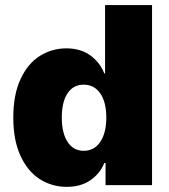

<svg xmlns="http://www.w3.org/2000/svg" viewBox="-20 -727 665 754"><path d="M32.2 -264.6Q32.2 -356 61 -417.2Q89.8 -478.5 137.2 -507.8Q184.6 -537.1 240.2 -537.1Q296.9 -537.1 335 -509.3Q373 -481.4 389.6 -438.5H392.6V-707H577.1V0H394.5V-86.9H389.6Q372.6 -44.9 334.7 -19Q296.9 6.8 242.2 6.8Q183.6 6.8 136 -23.7Q88.4 -54.2 60.3 -115.5Q32.2 -176.8 32.2 -264.6ZM397.5 -265.6Q397.5 -325.7 373.8 -360.1Q350.1 -394.5 308.6 -394.5Q267.6 -394.5 245.1 -360.4Q222.7 -326.2 222.7 -265.6Q222.7 -204.6 245.4 -169.7Q268.1 -134.8 308.6 -134.8Q350.1 -134.8 373.8 -169.9Q397.5 -205.1 397.5 -265.6Z"/></svg>

Font: Pretendard JP Black
Style: Regular
Weight: 900
Designer: Base glyphs from Inter by Rasmus Andersson; Hangeul glyphs from Noto Sans CJK(Source Han Sans) by Jang Soo-young and Kan
Foundry: Kil Hyung-jin
Version: Version 1.309